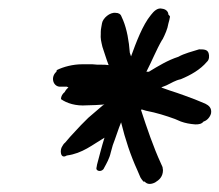

<svg xmlns="http://www.w3.org/2000/svg" viewBox="-20 -550 529 463"><path d="M116 -377C102 -365 107 -343 123 -341H141C143 -340 144 -340 145 -339C141 -336 138 -332 136 -328C131 -324 127 -318 127 -311C141 -301 163 -294 189 -296C202 -296 218 -297 232 -298C231 -297 229 -297 228 -296L193 -266L175 -248C166 -239 158 -229 149 -220L137 -206C133 -203 132 -200 130 -197C124 -189 125 -165 141 -175C179 -180 203 -201 232 -218C225 -196 220 -175 214 -153L213 -147C209 -136 227 -134 231 -145C237 -156 244 -168 247 -182L252 -200C259 -218 265 -238 272 -255C282 -214 295 -175 311 -140L317 -126C319 -120 323 -116 326 -112H329C335 -105 344 -105 354 -110C364 -116 373 -124 373 -140C373 -142 372 -144 372 -147L368 -156C350 -195 334 -242 320 -285L322 -286L332 -283C358 -278 380 -271 402 -263L416 -257C427 -253 438 -251 451 -250C460 -250 466 -251 471 -257C479 -259 487 -268 489 -277C491 -290 483 -296 475 -300C459 -307 441 -314 424 -320L407 -326C395 -330 382 -334 369 -339C372 -341 377 -342 381 -344C394 -350 402 -356 416 -359C440 -369 463 -382 479 -401C485 -406 485 -416 483 -422C480 -431 471 -431 460 -431C444 -426 424 -421 410 -413C385 -405 362 -391 339 -377H333C346 -402 357 -430 371 -454L372 -455C378 -467 384 -480 386 -493C388 -499 389 -505 390 -510C389 -512 388 -513 386 -515C386 -522 380 -528 371 -529C360 -532 351 -523 344 -514C324 -490 308 -447 296 -414L293 -423C291 -451 286 -479 277 -501L273 -510C271 -516 266 -519 259 -519C245 -521 228 -506 226 -494C225 -487 223 -480 223 -473V-469C222 -457 224 -450 227 -437C232 -423 236 -408 242 -393C236 -394 230 -394 225 -394C217 -394 210 -394 203 -395H178C156 -395 133 -389 117 -381Z"/></svg>

Font: Scribbler
Style: Ita
Weight: 400
Designer: Mew Too
Foundry: Cannot Into Space Fonts
Version: Version 1.001